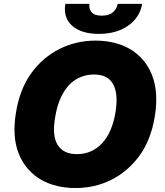

<svg xmlns="http://www.w3.org/2000/svg" viewBox="-20 -943 835 973"><path d="M61.1 -373.6Q80.3 -492.2 139.2 -573.2Q168.3 -613.3 204.4 -643.8Q240.4 -674.4 281.8 -695.1Q323.2 -715.9 369.3 -726.6Q415.5 -737.2 464.5 -737.2Q512.1 -737.2 556.1 -726.9Q600.1 -716.6 637.4 -695.1Q674.7 -673.7 703.8 -640.4Q733 -607.2 750.7 -561.4Q784.8 -473.7 764.2 -350.9Q744.3 -232.2 685.4 -152Q656.2 -112.6 620.4 -82.2Q584.5 -51.8 543.5 -31.4Q502.5 -11 456.9 -0.5Q411.2 9.9 362.2 9.9Q315 9.9 271 -0.2Q226.9 -10.3 189.6 -31.4Q152.3 -52.6 122.9 -85.6Q93.4 -118.6 74.9 -164.4Q40.5 -250 61.1 -373.6ZM369.3 -161.9Q408.4 -161.9 440.5 -176.1Q472.7 -190.3 497.7 -217.3Q522.7 -244.3 539.8 -283.7Q556.8 -323.2 565.3 -373.6Q580.3 -467.3 553.4 -516.3Q526.6 -565.3 457.4 -565.3Q426.5 -565.3 401.1 -557Q375.7 -548.7 355.1 -533.9Q334.5 -519.2 318.7 -498.9Q302.9 -478.7 291.2 -454.7Q279.5 -430.8 271.8 -404.5Q264.2 -378.2 259.9 -350.9Q242.9 -256 272 -209Q301.1 -161.9 369.3 -161.9ZM311.1 -923.3H433.2Q429.3 -901.3 443.2 -882.5Q456.7 -863.6 495.7 -863.6Q534.1 -863.6 553.3 -881.7Q572.4 -899.9 576.7 -923.3H700.3Q688.6 -854.4 629.3 -812.9Q570.3 -771.3 480.8 -771.3Q391.7 -771.3 345.2 -812.9Q299.4 -854 311.1 -923.3Z"/></svg>

Font: Inter P Black
Style: Italic
Weight: 900
Italic angle: -9.40001°
Designer: Rasmus Andersson
Foundry: rsms
Version: Version 3.018;git-588b23468